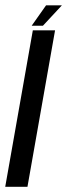

<svg xmlns="http://www.w3.org/2000/svg" viewBox="-49 -714 256 734"><path d="M-29 0H56L161.5 -598H76.5ZM72 -615.5H115L187.5 -693.5H127Z"/></svg>

Font: Anybody ExtraCondensed
Style: Italic
Weight: 400
Width: 2
Italic angle: -10°
Version: Version 1.113;gftools[0.9.25]